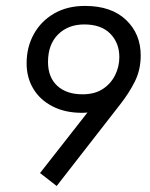

<svg xmlns="http://www.w3.org/2000/svg" viewBox="-20 -616 503 645"><path d="M170.4 8.8 114.5 -34.7 315.6 -291.3 356.4 -275.6Q338.1 -255.6 310.7 -246.3Q283.2 -237 255.8 -237Q198.3 -237 156.3 -258.8Q114.3 -280.5 91.9 -317.9Q69.4 -355.4 69.4 -403.4Q69.4 -457.4 93.4 -501Q117.3 -544.6 161.3 -570.3Q205.4 -596.1 265.5 -596.1Q354.3 -596.1 403.5 -549Q452.7 -502 452.7 -429.9Q452.7 -381.3 432.8 -341.7Q412.8 -302.1 383.8 -265.3ZM257.3 -299.2Q297.9 -299.2 325.1 -316.9Q352.3 -334.6 366.6 -363.3Q380.9 -391.9 380.9 -424.2Q380.9 -471.7 350.5 -502.8Q320 -533.9 263.1 -533.9Q209.1 -533.9 175.2 -500.4Q141.3 -466.8 141.3 -407.7Q141.3 -356.6 172.2 -327.9Q203.2 -299.2 257.3 -299.2Z"/></svg>

Font: Rokkitt SemiBold
Style: Italic
Weight: 600
Italic angle: -9°
Designer: Vernon Adams
Foundry: Vernon Adams
Version: Version 3.103